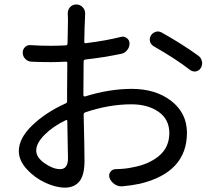

<svg xmlns="http://www.w3.org/2000/svg" viewBox="-20 -816 993 862"><path d="M250 -56.6Q285.2 -56.6 285.2 -105.5Q285.2 -124 283.7 -184.6Q282.2 -245.1 282.2 -272.5Q282.2 -275.4 279.8 -276.9Q277.3 -278.3 275.4 -276.4Q216.8 -248 179.7 -210.4Q142.6 -172.9 142.6 -140.6Q142.6 -109.4 180.2 -83Q217.8 -56.6 250 -56.6ZM354.5 -414.1V-388.7Q354.5 -385.7 356.4 -384.3Q358.4 -382.8 361.3 -382.8Q470.7 -417 571.3 -417Q679.7 -417 749.5 -362.3Q819.3 -307.6 819.3 -219.7Q819.3 -42 608.4 8.8Q572.3 16.6 528.3 20.5Q526.4 20.5 524.4 20.5Q507.8 20.5 494.1 10.7Q478.5 0 471.7 -17.6Q466.8 -32.2 475.6 -44.4Q484.4 -56.6 500 -56.6Q544.9 -57.6 574.2 -64.5Q646.5 -77.1 693.4 -115.7Q740.2 -154.3 740.2 -218.8Q740.2 -280.3 691.9 -314Q643.6 -347.7 570.3 -347.7Q468.8 -347.7 362.3 -311.5Q355.5 -308.6 355.5 -301.8Q357.4 -225.6 358.4 -174.3Q359.4 -123 359.4 -94.7Q359.4 -29.3 336.4 -1.5Q313.5 26.4 271.5 26.4Q231.4 26.4 183.6 4.4Q135.7 -17.6 100.1 -56.6Q64.5 -95.7 64.5 -137.7Q64.5 -195.3 125 -253.4Q185.5 -311.5 274.4 -351.6Q281.2 -354.5 281.2 -361.3V-410.2Q281.2 -491.2 282.2 -533.2Q282.2 -540 274.4 -539.1Q238.3 -537.1 209 -537.1Q157.2 -537.1 121.1 -539.1Q104.5 -540 93.3 -551.8Q82 -563.5 82 -580.1Q82 -594.7 92.8 -605Q103.5 -615.2 119.1 -613.3Q159.2 -610.4 207 -610.4Q239.3 -610.4 275.4 -612.3Q283.2 -613.3 283.2 -620.1Q285.2 -715.8 285.2 -725.6L284.2 -755.9Q284.2 -771.5 293.9 -783.2Q305.7 -795.9 322.3 -795.9Q339.8 -795.9 351.6 -783.2Q362.3 -771.5 362.3 -755.9L361.3 -727.5Q359.4 -699.2 358.4 -627.9Q358.4 -621.1 365.2 -622.1Q453.1 -632.8 523.4 -650.4Q537.1 -654.3 549.3 -645Q561.5 -635.7 561.5 -621.1Q561.5 -603.5 550.8 -590.8Q540 -577.1 523.4 -574.2Q443.4 -557.6 363.3 -548.8Q356.4 -547.9 355.5 -541Q354.5 -454.1 354.5 -414.1ZM669.9 -608.4Q657.2 -616.2 653.3 -629.9Q652.3 -634.8 652.3 -639.6Q652.3 -648.4 657.2 -656.2Q665 -668.9 678.7 -672.9Q683.6 -674.8 688.5 -674.8Q697.3 -674.8 706.1 -669.9Q799.8 -617.2 871.1 -565.4Q883.8 -555.7 886.7 -540Q887.7 -536.1 887.7 -532.2Q887.7 -520.5 880.9 -509.8Q873 -498 858.4 -495.1Q855.5 -495.1 853.5 -495.1Q841.8 -495.1 832 -502.9Q770.5 -550.8 669.9 -608.4Z"/></svg>

Font: Gen Jyuu Gothic P Regular
Style: Regular
Weight: 400
Designer: [Source Han Sans]
Ryoko NISHIZUKA  (kana & ideographs); Paul D. Hunt (Latin, Greek & Cyrillic); Wenlong ZHANG  (bopomofo
Version: Version 1.002.20150607